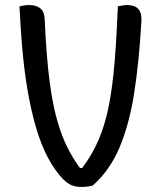

<svg xmlns="http://www.w3.org/2000/svg" viewBox="-20 -729 640 759"><path d="M96 -709Q123 -709 139.5 -696Q156 -683 157 -648Q163 -507 177 -400Q191 -293 219 -212Q247 -131 296 -65H305Q345 -118 370.5 -178Q396 -238 410.5 -312.5Q425 -387 433 -483Q441 -579 446 -704Q456 -706 465 -707.5Q474 -709 483 -709Q543 -709 539 -646Q530 -486 510.5 -361.5Q491 -237 452.5 -146Q414 -55 347 4Q328 10 302 10Q280 10 264 3.5Q248 -3 231 -19Q162 -90 122.5 -224.5Q83 -359 67 -549Q64 -586 61.5 -624.5Q59 -663 57 -704Q67 -706 76 -707.5Q85 -709 96 -709Z"/></svg>

Font: Recursive Mn Csl St
Style: Regular
Weight: 400
Monospace: yes
Version: Version 1.079;hotconv 1.0.112;makeotfexe 2.5.65598; ttfautoh